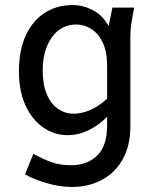

<svg xmlns="http://www.w3.org/2000/svg" viewBox="-20 -545 626 760"><path d="M55 -263Q55 -345 81.5 -403.5Q108 -462 156 -493.5Q204 -525 268 -525Q308 -525 346.5 -505.5Q385 -486 410 -442L425 -515H511L503 -471Q499 -449 497.5 -431.5Q496 -414 496 -393V-46Q496 31 466 85Q436 139 383.5 167Q331 195 265 195Q216 195 165 180Q114 165 79 145L112 64Q147 83 181 96Q215 109 261 109Q325 109 364.5 71Q404 33 404 -49V-83Q372 -50 331.5 -30Q291 -10 247 -10Q195 -10 151 -40.5Q107 -71 81 -127.5Q55 -184 55 -263ZM149 -266Q149 -211 165 -172.5Q181 -134 209 -114.5Q237 -95 272 -95Q305 -95 339 -110.5Q373 -126 404 -154V-283Q404 -341 386.5 -377Q369 -413 341 -430.5Q313 -448 283 -448Q221 -448 185 -397Q149 -346 149 -266Z"/></svg>

Font: Radio Canada
Style: Regular
Weight: 400
Designer: Charles Daoud, Etienne Aubert Bonn, Alexandre Saumier Demers, Jacques Le Bailly
Foundry: Radio-Canada
Version: Version 2.104;gftools[0.9.28.dev5+ged2979d]